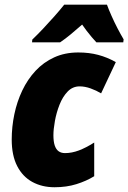

<svg xmlns="http://www.w3.org/2000/svg" viewBox="-20 -786 545 816"><path d="M211.9 9.8Q158.7 9.8 117.4 -12.7Q76.2 -35.2 53 -80.3Q29.8 -125.5 29.8 -192.9Q29.8 -247.1 41 -300.5Q52.2 -354 74.7 -401.4Q97.2 -448.7 131.1 -485.1Q165 -521.5 210.4 -542.2Q255.9 -563 312.5 -563Q358.9 -563 397.5 -552.7Q436 -542.5 472.2 -522L409.7 -389.2Q389.6 -401.4 365.2 -410.2Q340.8 -418.9 318.4 -418.9Q288.6 -418.9 267.3 -396.7Q246.1 -374.5 232.9 -340.8Q219.7 -307.1 213.4 -272Q207 -236.8 207 -211.4Q207 -184.6 212.6 -167.7Q218.3 -150.9 229.2 -143.1Q240.2 -135.3 256.3 -135.3Q285.2 -135.3 315.4 -146.7Q345.7 -158.2 380.4 -180.2V-37.1Q347.2 -16.6 304.9 -3.4Q262.7 9.8 211.9 9.8ZM116.2 -606 117.2 -617.7Q139.6 -639.2 163.6 -664.6Q187.5 -689.9 210.7 -716.1Q233.9 -742.2 252.9 -766.1H434.6Q441.9 -745.6 453.9 -718.8Q465.8 -691.9 479.5 -665.5Q493.2 -639.2 505.4 -618.7L503.9 -606H389.6Q380.9 -615.2 369.9 -628.2Q358.9 -641.1 348.1 -655.3Q337.4 -669.4 329.1 -681.6Q304.2 -659.7 281 -640.4Q257.8 -621.1 235.4 -606Z"/></svg>

Font: Open Sans SemiCondensed ExtraBold
Style: Italic
Weight: 800
Width: 4
Italic angle: -12°
Designer: Monotype Design Team
Foundry: Monotype Imaging Inc.
Version: Version 3.003